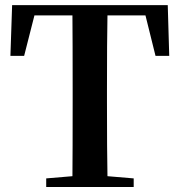

<svg xmlns="http://www.w3.org/2000/svg" viewBox="-20 -745 717 765"><path d="M164.1 0V-34.2L268.6 -43Q269.5 -139.6 269.5 -337.9V-385.7Q269.5 -585 268.6 -683.6H117.2L76.2 -522.5H21.5L28.3 -724.6H648.4L654.3 -522.5H599.6L559.6 -683.6H408.2Q406.2 -585.9 406.2 -385.7V-337.9Q406.2 -141.6 408.2 -43L512.7 -34.2V0Z"/></svg>

Font: Bpmf GenYo Min B
Style: B
Weight: 700
Foundry: But Ko
Version: Version 1.320